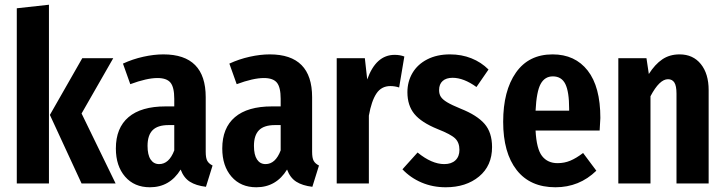

<svg xmlns="http://www.w3.org/2000/svg" viewBox="-20 -776 3065 812"><path d="M187 -756V0H51V-741ZM459 -530 325 -296 469 0H325L191 -290L328 -530Z M879 -76 851 14Q809 9 783 -7.5Q757 -24 744 -59Q698 16 614 16Q548 16 509 -29Q470 -74 470 -148Q470 -235 523.5 -280.5Q577 -326 680 -326H717V-358Q717 -407 701 -426.5Q685 -446 646 -446Q601 -446 531 -420L500 -507Q541 -526 586 -536Q631 -546 671 -546Q850 -546 850 -365V-134Q850 -108 856.5 -96Q863 -84 879 -76ZM717 -140V-247H693Q647 -247 625.5 -225.5Q604 -204 604 -159Q604 -121 617 -101.5Q630 -82 653 -82Q695 -82 717 -140Z M1329 -76 1301 14Q1259 9 1233 -7.5Q1207 -24 1194 -59Q1148 16 1064 16Q998 16 959 -29Q920 -74 920 -148Q920 -235 973.5 -280.5Q1027 -326 1130 -326H1167V-358Q1167 -407 1151 -426.5Q1135 -446 1096 -446Q1051 -446 981 -420L950 -507Q991 -526 1036 -536Q1081 -546 1121 -546Q1300 -546 1300 -365V-134Q1300 -108 1306.5 -96Q1313 -84 1329 -76ZM1167 -140V-247H1143Q1097 -247 1075.5 -225.5Q1054 -204 1054 -159Q1054 -121 1067 -101.5Q1080 -82 1103 -82Q1145 -82 1167 -140Z M1690 -537 1668 -406Q1650 -412 1631 -412Q1593 -412 1572 -380.5Q1551 -349 1540 -287V0H1404V-530H1523L1533 -440Q1570 -544 1649 -544Q1672 -544 1690 -537Z M2046 -482 1995 -408Q1941 -447 1894 -447Q1867 -447 1852 -433.5Q1837 -420 1837 -395Q1837 -378 1844.5 -366.5Q1852 -355 1871 -343.5Q1890 -332 1929 -316Q1997 -289 2029 -252.5Q2061 -216 2061 -154Q2061 -75 2006 -29.5Q1951 16 1865 16Q1810 16 1763 -4Q1716 -24 1682 -60L1746 -131Q1806 -82 1859 -82Q1889 -82 1906 -98Q1923 -114 1923 -142Q1923 -173 1905 -190.5Q1887 -208 1831 -230Q1762 -258 1732.5 -294Q1703 -330 1703 -386Q1703 -431 1724.5 -467.5Q1746 -504 1787 -525Q1828 -546 1883 -546Q1932 -546 1973.5 -529.5Q2015 -513 2046 -482Z M2516 -224H2245Q2249 -146 2272.5 -116Q2296 -86 2338 -86Q2367 -86 2392 -96.5Q2417 -107 2446 -129L2502 -54Q2430 16 2329 16Q2222 16 2165 -57Q2108 -130 2108 -261Q2108 -392 2162 -469Q2216 -546 2317 -546Q2412 -546 2465.5 -477.5Q2519 -409 2519 -277Q2519 -266 2516 -224ZM2387 -316Q2387 -388 2371 -420.5Q2355 -453 2318 -453Q2284 -453 2266.5 -421Q2249 -389 2245 -308H2387Z M2977 -395V0H2841V-380Q2841 -413 2832 -427Q2823 -441 2805 -441Q2769 -441 2731 -369V0H2595V-530H2714L2724 -463Q2750 -504 2781 -525Q2812 -546 2854 -546Q2911 -546 2944 -505Q2977 -464 2977 -395Z"/></svg>

Font: Fira Sans Extra Condensed SemiBold
Style: Regular
Weight: 600
Width: 1
Designer: Carrois Corporate & Edenspiekermann AG
Foundry: Carrois Corporate GbR & Edenspiekermann AG
Version: Version 4.203